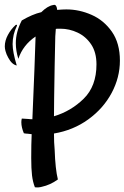

<svg xmlns="http://www.w3.org/2000/svg" viewBox="-36 -707 529 816"><path d="M96.7 -36.1Q96.7 -95.7 98.6 -136.7L82 -138.7Q75.2 -138.7 65.4 -140.6Q54.7 -166 54.7 -187.5Q54.7 -195.3 56.6 -203.1L86.9 -201.2Q91.8 -200.2 101.6 -200.2Q112.3 -448.2 115.2 -551.8Q61.5 -515.6 42 -457Q31.2 -491.2 31.2 -523.4Q31.2 -571.3 56.6 -620.1Q101.6 -646.5 139.6 -655.3Q166 -681.6 189.5 -685.5L194.3 -686.5Q205.1 -686.5 207 -665Q230.5 -667 246.1 -667Q300.8 -667 353 -644Q405.3 -621.1 439.5 -572.3Q473.6 -523.4 473.6 -449.2Q473.6 -377.9 438.5 -312Q403.3 -246.1 339.4 -199.7Q275.4 -153.3 193.4 -139.6Q193.4 -99.6 196.3 -70.3Q199.2 12.7 210 55.7Q177.7 79.1 141.6 86.9Q127.9 90.8 112.3 88.9Q103.5 66.4 100.1 38.6Q96.7 10.7 96.7 -36.1ZM-1 -461.9Q-8.8 -475.6 -12.7 -490.2Q-15.6 -501 -15.6 -509.8Q-15.6 -534.2 -2.4 -558.6Q10.7 -583 30.3 -600.6Q32.2 -602.5 34.7 -601.6Q37.1 -600.6 36.1 -597.7Q17.6 -560.5 17.6 -519.5Q17.6 -486.3 35.2 -428.7Q14.6 -432.6 -1 -461.9ZM374 -433.6Q374 -484.4 351.6 -518.1Q329.1 -551.8 293.9 -568.4Q258.8 -585 220.7 -585H210.9Q204.1 -585 201.2 -584Q198.2 -553.7 198.2 -516.6L196.3 -427.7Q193.4 -263.7 193.4 -212.9Q265.6 -234.4 319.8 -287.6Q374 -340.8 374 -433.6Z"/></svg>

Font: BKP Parklife Display
Style: Regular
Weight: 400
Designer: Font Diner, Inc.; LA MECHKY PLUS GmbH
Foundry: Font Diner, Inc.; LA MECHKY PLUS GmbH
Version: Version 1.007